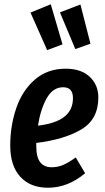

<svg xmlns="http://www.w3.org/2000/svg" viewBox="-20 -865 490 900"><path d="M441 -408Q441 -306 361.5 -258.5Q282 -211 150 -195V-181Q150 -128 168.5 -104.5Q187 -81 222 -81Q251 -81 276.5 -92Q302 -103 335 -127L379 -53Q298 15 205 15Q122 15 75 -36.5Q28 -88 28 -183Q28 -275 56 -357.5Q84 -440 143 -491.5Q202 -543 288 -543Q360 -543 400.5 -505Q441 -467 441 -408ZM322 -405Q322 -456 276 -456Q228 -456 199 -404.5Q170 -353 158 -276Q242 -286 282 -318Q322 -350 322 -405ZM218 -845 273 -657 201 -630 123 -806ZM357 -844 404 -660 333 -635 261 -807Z"/></svg>

Font: Fira Sans Extra Condensed Medium
Style: Italic
Weight: 500
Width: 3
Italic angle: -8°
Designer: Carrois Corporate & Edenspiekermann AG
Foundry: Carrois Corporate GbR & Edenspiekermann AG
Version: Version 4.203